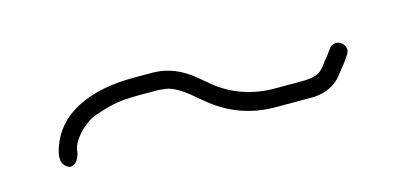

<svg xmlns="http://www.w3.org/2000/svg" viewBox="-29 -443 659 315"><g transform="rotate(-15 300.5 -286.0)"><path d="M201 -313H233C237 -313 240.7 -312.7 244 -312C254.7 -312 268.3 -305.3 285 -292L303 -277C335.3 -249.7 372.3 -236 414 -236H480C500.5 -237.5 516.2 -245.1 527 -259C531.7 -265 536.7 -271.3 542 -278L549 -288C561 -304 537 -322 525 -306L518 -296C501.6 -277.5 502.4 -266 466 -266H420C380.1 -266 346.1 -280.3 322 -300L304 -315C282.2 -333.7 258.6 -343 233 -343H201C132.3 -343 78.4 -320.9 57.7 -275C49.1 -255.9 47.7 -242.6 53.7 -235.1C65.7 -220.1 78.6 -234.7 81 -249C81 -269.4 110.4 -295.2 126 -300C150.8 -307.6 162.4 -313 201 -313Z"/></g></svg>

Font: MewTooHand
Style: Regular
Weight: 400
Designer: Mew Too, Robert Jablonski
Version: Version 0.77